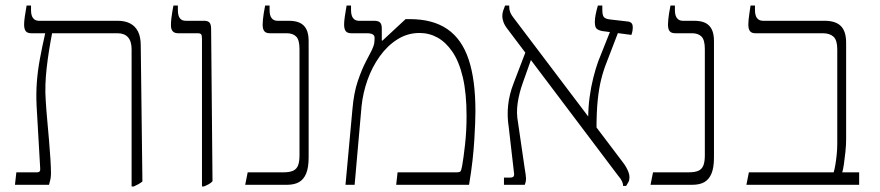

<svg xmlns="http://www.w3.org/2000/svg" viewBox="-20 -667 3176 693"><path d="M455 6V-489Q455 -518 442 -532.5Q429 -547 404 -547H93Q79 -547 73 -554.5Q67 -562 67 -579Q67 -589 69.5 -607Q72 -625 76 -647H92V-630Q92 -611 99.5 -601.5Q107 -592 120 -592H405Q431 -592 449.5 -582.5Q468 -573 478 -553.5Q488 -534 488 -503L494 -12Q488 -7 480 -2.5Q472 2 463 6ZM34 0 39 -45H113Q121 -45 123.5 -49Q126 -53 125 -61L112 -287Q110 -330 113 -370.5Q116 -411 124 -454.5Q132 -498 143 -546V-557H168V-547Q162 -516 157 -484.5Q152 -453 148.5 -422Q145 -391 144 -361.5Q143 -332 145 -305Q147 -271 150.5 -233.5Q154 -196 157 -160Q160 -124 162 -93Q164 -62 164 -41Q164 -29 162 -20Q160 -11 157 0Z M709 6V-528Q709 -539 706 -543Q703 -547 694 -547H623Q610 -547 603.5 -554Q597 -561 597 -576Q597 -588 598.5 -600.5Q600 -613 602 -625Q604 -637 606 -647H622V-631Q622 -611 629 -601.5Q636 -592 650 -592H717Q731 -592 736.5 -585Q742 -578 742 -563L747 -13Q742 -7 734 -2.5Q726 2 716 6Z M865 0 874 -45H1002Q1026 -45 1038.5 -51Q1051 -57 1056 -70.5Q1061 -84 1061 -106V-490Q1061 -523 1049 -535Q1037 -547 1015 -547H954Q940 -547 934 -554.5Q928 -562 928 -578Q928 -585 929 -596Q930 -607 932 -619.5Q934 -632 937 -647H953V-631Q953 -611 960.5 -601.5Q968 -592 981 -592H1022Q1047 -592 1062.5 -584.5Q1078 -577 1086 -561Q1094 -545 1094 -519V-99Q1094 -62 1085 -40.5Q1076 -19 1059 -9.5Q1042 0 1016 0Z M1227 0 1252 -272Q1257 -332 1271.5 -374.5Q1286 -417 1300.5 -444.5Q1315 -472 1322 -486Q1329 -501 1330.5 -509.5Q1332 -518 1332 -531Q1332 -547 1304 -547H1248Q1234 -547 1228 -554.5Q1222 -562 1222 -579Q1222 -589 1224.5 -607Q1227 -625 1231 -647H1247V-631Q1247 -611 1254.5 -601.5Q1262 -592 1275 -592H1330Q1346 -592 1352 -585.5Q1358 -579 1358 -565V-521L1360 -520L1444 -598H1459Q1542 -598 1594.5 -562Q1647 -526 1671.5 -452.5Q1696 -379 1696 -266Q1696 -248 1695 -221.5Q1694 -195 1692 -162Q1690 -129 1685.5 -88Q1681 -47 1673 0H1410L1415 -45H1627Q1639 -45 1642 -48.5Q1645 -52 1648 -68Q1653 -96 1658.5 -145Q1664 -194 1664 -248Q1664 -331 1650.5 -388Q1637 -445 1613 -480Q1589 -515 1559 -531.5Q1529 -548 1494 -548Q1451 -548 1414.5 -525Q1378 -502 1350.5 -463.5Q1323 -425 1306.5 -378.5Q1290 -332 1285 -284L1260 0Z M2229 4Q2229 -2 2227 -7.5Q2225 -13 2221.5 -19Q2218 -25 2211 -33L1812 -562Q1801 -576 1797 -588Q1793 -600 1793 -608Q1793 -619 1796 -628Q1799 -637 1803 -647H1818V-642Q1818 -631 1822 -621.5Q1826 -612 1835 -601L2226 -84Q2234 -74 2240 -63.5Q2246 -53 2249 -44Q2252 -35 2252 -27Q2252 -17 2248 -9.5Q2244 -2 2240 4ZM1799 0V-26H1821Q1830 -26 1833.5 -30Q1837 -34 1835 -45L1816 -210Q1810 -248 1814 -287Q1818 -326 1834 -367L1878 -482L1905 -475L1867 -368Q1854 -332 1848.5 -295.5Q1843 -259 1850 -223L1874 -58Q1878 -36 1878.5 -24Q1879 -12 1874 0ZM2133 -201 2103 -237Q2103 -278 2108 -315.5Q2113 -353 2121.5 -386.5Q2130 -420 2139 -445L2186 -563L2215 -560L2170 -443Q2158 -413 2150 -381Q2142 -349 2137.5 -306.5Q2133 -264 2133 -201ZM2259 -541 2153 -555Q2139 -558 2133 -564Q2127 -570 2127 -588Q2127 -600 2130 -615Q2133 -630 2138 -647H2154V-632Q2154 -612 2159.5 -605.5Q2165 -599 2180 -597L2249 -589Q2257 -587 2260.5 -582Q2264 -577 2264 -568Q2264 -563 2263 -556.5Q2262 -550 2259 -541Z M2328 0 2337 -45H2465Q2489 -45 2501.5 -51Q2514 -57 2519 -70.5Q2524 -84 2524 -106V-490Q2524 -523 2512 -535Q2500 -547 2478 -547H2417Q2403 -547 2397 -554.5Q2391 -562 2391 -578Q2391 -585 2392 -596Q2393 -607 2395 -619.5Q2397 -632 2400 -647H2416V-631Q2416 -611 2423.5 -601.5Q2431 -592 2444 -592H2485Q2510 -592 2525.5 -584.5Q2541 -577 2549 -561Q2557 -545 2557 -519V-99Q2557 -62 2548 -40.5Q2539 -19 2522 -9.5Q2505 0 2479 0Z M2674 0 2683 -45H2989Q2992 -54 2995 -71.5Q2998 -89 3000 -109.5Q3002 -130 3002 -147V-489Q3002 -522 2988.5 -534.5Q2975 -547 2950 -547H2706Q2693 -547 2687 -554.5Q2681 -562 2681 -579Q2681 -586 2682 -596.5Q2683 -607 2685 -620Q2687 -633 2689 -647H2705V-631Q2705 -611 2712.5 -601.5Q2720 -592 2734 -592H2956Q2996 -592 3015 -573Q3034 -554 3034 -513V-164Q3034 -144 3031.5 -119.5Q3029 -95 3026 -74.5Q3023 -54 3020 -45H3081V0Z"/></svg>

Font: Noto Serif Hebrew ExtraLight
Style: Regular
Weight: 250
Version: Version 2.003